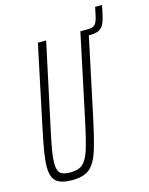

<svg xmlns="http://www.w3.org/2000/svg" viewBox="-119 -860 730 943"><g transform="rotate(-15 246.5 -388.5)"><path d="M493 -785 486 -750Q478 -712 469 -693Q460 -674 443 -666Q426 -658 394 -658H392L315 -295Q287 -161 268 -101.5Q249 -42 218.5 -17Q188 8 131 8Q74 8 49.5 -13Q25 -34 25 -86Q25 -119 32.5 -164.5Q40 -210 58 -295L141 -688H183L92 -263Q78 -198 71.5 -160Q65 -122 65 -96Q65 -58 79.5 -44.5Q94 -31 131 -31Q172 -31 193.5 -49.5Q215 -68 230 -113.5Q245 -159 267 -263L357 -688H395Q422 -688 432.5 -700.5Q443 -713 449 -742L458 -785Z"/></g></svg>

Font: Saira Ultra Condensed ExLight
Style: Italic
Weight: 200
Width: 1
Italic angle: -12°
Designer: Hector Gatti with collaboration of the Omnibus-Type team
Foundry: Omnibus-Type
Version: Version 1.001; ttfautohint (v1.8)